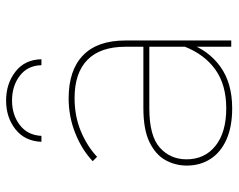

<svg xmlns="http://www.w3.org/2000/svg" viewBox="-94 -666 763 614"><g transform="rotate(-90 287.0 -358.5)"><path d="M445 0V-123V-140V-338Q445 -419 403 -460Q361 -501 281 -501Q223 -501 175 -481Q127 -461 93 -429L79 -443Q116 -478 169 -499Q222 -520 280 -520Q370 -520 417.5 -474Q465 -428 465 -339V0ZM248 3Q190 3 149 -15Q108 -33 86.5 -66Q65 -99 65 -142Q65 -179 82.5 -210.5Q100 -242 140 -261.5Q180 -281 249 -281H456V-262H248Q160 -262 122.5 -228.5Q85 -195 85 -143Q85 -85 128 -50.5Q171 -16 248 -16Q323 -16 371.5 -50.5Q420 -85 445 -148L455 -135Q434 -73 381.5 -35Q329 3 248 3ZM141 -607Q143 -660 181 -690Q219 -720 273 -720Q327 -720 365.5 -690Q404 -660 405 -607H386Q385 -651 352.5 -676Q320 -701 273 -701Q227 -701 194.5 -676Q162 -651 160 -607Z"/></g></svg>

Font: Montserrat Thin
Style: Regular
Weight: 100
Designer: Julieta Ulanovsky
Foundry: Julieta Ulanovsky
Version: Version 9.000